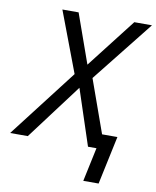

<svg xmlns="http://www.w3.org/2000/svg" viewBox="-148 -788 854 1049"><g transform="rotate(10 278.5 -263.0)"><path d="M-52 0 239 -378 112 -714H202L299 -441L511 -714H609L339 -374L444 -80H529L472 188H387L427 0H380L278 -309L46 0Z"/></g></svg>

Font: BC Sans
Style: Italic
Weight: 400
Italic angle: -12°
Designer: Monotype Design Team
Designer: Province of B.C.
Foundry: Monotype Imaging Inc.
Version: Version 2.000;GOOG;noto-source:20170915:90ef993387c0